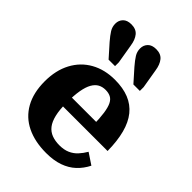

<svg xmlns="http://www.w3.org/2000/svg" viewBox="-241 -947 1073 1073"><g transform="rotate(45 295.5 -411.0)"><path d="M430 -747 449 -634V-604H398L333 -677Q308 -706 295 -727Q282 -748 282 -773Q282 -799 299 -816.5Q316 -834 349 -834Q386 -834 405 -811Q424 -788 430 -747ZM234 -747 253 -634V-604H202L137 -677Q112 -706 99 -727Q86 -748 86 -773Q86 -799 103 -816.5Q120 -834 153 -834Q190 -834 209 -811Q228 -788 234 -747ZM206 -267Q206 -212 215 -174Q224 -136 241.5 -113.5Q259 -91 285.5 -81Q312 -71 346 -71Q382 -71 408 -82.5Q434 -94 453 -114.5Q472 -135 487 -161L553 -117Q533 -77 502 -48Q471 -19 427 -3.5Q383 12 324 12Q235 12 170 -19.5Q105 -51 70 -113.5Q35 -176 35 -266Q35 -353 69 -417Q103 -481 164.5 -515.5Q226 -550 307 -550Q371 -550 418 -531Q465 -512 496 -473.5Q527 -435 542.5 -376.5Q558 -318 559 -239H163V-309H420L400 -281Q399 -339 393.5 -376.5Q388 -414 377.5 -435Q367 -456 350 -464.5Q333 -473 310 -473Q285 -473 266 -462.5Q247 -452 233.5 -428.5Q220 -405 213 -365.5Q206 -326 206 -267Z"/></g></svg>

Font: Roboto Serif SemiCondensed
Style: Bold
Weight: 700
Width: 4
Designer: Greg Gazdowicz
Foundry: Commercial Type
Version: Version 1.007